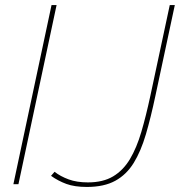

<svg xmlns="http://www.w3.org/2000/svg" viewBox="-20 -729 712 760"><path d="M184 -709H204L53 0H33ZM324 11Q275 11 242.5 -1Q210 -13 182 -33L196 -49Q219 -31 251.5 -19Q284 -7 328 -7Q388 -7 428 -31Q468 -55 494.5 -99.5Q521 -144 539.5 -207Q558 -270 575 -349L652 -709H672L595 -349Q577 -264 557.5 -197.5Q538 -131 509.5 -84.5Q481 -38 436.5 -13.5Q392 11 324 11Z"/></svg>

Font: Raleway Thin Thin
Style: Italic
Weight: 250
Italic angle: -12°
Version: Version 4.026